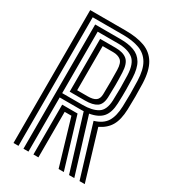

<svg xmlns="http://www.w3.org/2000/svg" viewBox="-193 -901 895 1001"><g transform="rotate(30 254.0 -400.0)"><path d="M50 0V-800H263Q330.8 -800 377.6 -782.8Q424.5 -765.5 449.9 -723.1Q475.2 -680.8 478 -605Q479.2 -563.5 479.4 -527.1Q479.5 -490.8 478 -449Q475.8 -386.5 455.2 -350.9Q434.8 -315.2 390.8 -293.8L479 0H447.5L353.8 -308.8Q404 -323.5 425 -356.9Q446 -390.2 448 -450Q449.5 -492.2 449.5 -526.8Q449.5 -561.2 448 -604Q445.8 -670.2 423.8 -707.2Q401.8 -744.2 361.4 -759.1Q321 -774 263 -774H80V0ZM170 0V-300H228Q236.8 -300 245.4 -300Q254 -300 262.5 -300L353 0H321.5L240.5 -274Q237.8 -274 234.9 -274Q232 -274 229.2 -274H200V0ZM110 0V-748H263Q310.2 -748 344.1 -735.6Q378 -723.2 396.9 -691.8Q415.8 -660.2 418 -603Q419.2 -571.2 419.6 -534.4Q420 -497.5 418 -451Q415.8 -395 391.6 -366.8Q367.5 -338.5 314.8 -329.5L416 0H384.5L284.2 -326.5Q279.2 -326.2 274 -326.1Q268.8 -326 263 -326H140V0ZM140 -352H263Q320.2 -352 353 -372.1Q385.8 -392.2 388 -452Q389.5 -492.2 389.5 -527.1Q389.5 -562 388 -602Q385.5 -673 353 -697.5Q320.5 -722 263 -722H140ZM170 -378V-696H263Q308.8 -696 332.4 -675.8Q356 -655.5 358 -601Q359.8 -559.8 359.6 -526.1Q359.5 -492.5 358 -453Q356.2 -409.5 332.4 -393.8Q308.5 -378 263 -378ZM200 -404H263Q296.8 -404 312.1 -415.5Q327.5 -427 328 -454Q328.8 -489 328.8 -528.6Q328.8 -568.2 328 -600Q327 -642.2 309.5 -656.1Q292 -670 263 -670H200Z"/></g></svg>

Font: Big Shoulders Inline Text Thin Black
Style: Regular
Weight: 900
Version: Version 2.002